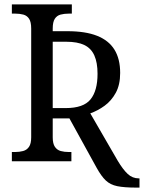

<svg xmlns="http://www.w3.org/2000/svg" viewBox="-20 -734 655 874"><path d="M601 120Q546 120 514 113.5Q482 107 461.5 87.5Q441 68 420 30L296 -195H220V-109Q220 -80 230 -65.5Q240 -51 256.5 -46.5Q273 -42 294 -42H305V0H34V-42H48Q68 -42 85 -46.5Q102 -51 112 -65.5Q122 -80 122 -109V-604Q122 -634 112.5 -648.5Q103 -663 86.5 -667.5Q70 -672 50 -672H34V-714H307V-672H293Q272 -672 255.5 -667.5Q239 -663 229.5 -648.5Q220 -634 220 -604V-592H287Q369 -592 422 -571Q475 -550 501 -508Q527 -466 527 -402Q527 -348 507 -311.5Q487 -275 456 -252.5Q425 -230 391 -218L516 -2Q540 38 561.5 58Q583 78 612 78H615V120ZM279 -242Q360 -242 392 -281.5Q424 -321 424 -398Q424 -449 409.5 -481.5Q395 -514 364 -529Q333 -544 281 -544H220V-242Z"/></svg>

Font: Noto Serif SemiCondensed
Style: Regular
Weight: 400
Width: 4
Designer: Monotype Design Team
Foundry: Monotype Imaging Inc.
Version: Version 2.013